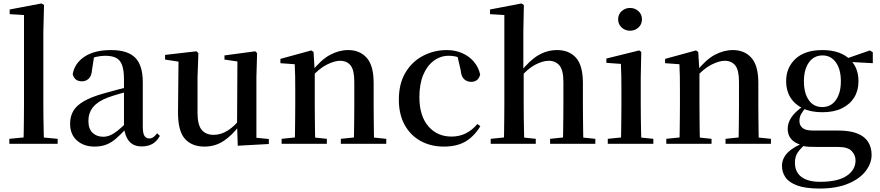

<svg xmlns="http://www.w3.org/2000/svg" viewBox="-20 -833 5099 1112"><path d="M34 0V-29L148 -40H197L314 -29V0ZM116 0Q117 -34 117.5 -73.5Q118 -113 118.5 -154.5Q119 -196 119 -232V-746L36 -751V-778L220 -813L235 -804L231 -647V-232Q231 -196 231.5 -154.5Q232 -113 233 -73.5Q234 -34 235 0Z M527 16Q466 16 426 -19Q386 -54 386 -117Q386 -158 404 -189.5Q422 -221 464.5 -246Q507 -271 578 -291Q619 -303 667 -315.5Q715 -328 755 -337V-312Q715 -302 674.5 -290.5Q634 -279 604 -268Q546 -246 519 -212.5Q492 -179 492 -133Q492 -87 516 -64Q540 -41 578 -41Q597 -41 617 -49Q637 -57 663 -77.5Q689 -98 724 -135L737 -84H707Q677 -52 651 -29.5Q625 -7 595.5 4.5Q566 16 527 16ZM801 15Q753 15 728 -15Q703 -45 698 -96V-99V-372Q698 -426 687 -456Q676 -486 652 -498Q628 -510 589 -510Q562 -510 534 -503Q506 -496 471 -480L525 -506L513 -428Q510 -392 493.5 -377Q477 -362 455 -362Q411 -362 401 -404Q413 -468 470.5 -505.5Q528 -543 624 -543Q719 -543 763 -499Q807 -455 807 -356V-100Q807 -60 817 -45.5Q827 -31 845 -31Q857 -31 867 -37.5Q877 -44 890 -61L906 -46Q889 -15 863.5 0Q838 15 801 15Z M1164 16Q1091 16 1050.5 -29.5Q1010 -75 1011 -187L1014 -492L1040 -472L936 -488V-515L1118 -536L1129 -525L1124 -385V-181Q1124 -109 1148.5 -80.5Q1173 -52 1217 -52Q1261 -52 1301.5 -78.5Q1342 -105 1374 -149L1403 -103H1364Q1326 -51 1276.5 -17.5Q1227 16 1164 16ZM1357 11 1353 -111V-113L1355 -477L1280 -488V-512L1459 -536L1469 -525L1465 -385V-35L1537 -28V1Z M1611 0V-29L1718 -40H1768L1873 -29V0ZM1687 0Q1688 -25 1688.5 -66.5Q1689 -108 1689.5 -153Q1690 -198 1690 -232V-301Q1690 -352 1689.5 -388.5Q1689 -425 1687 -461L1604 -467V-492L1783 -541L1796 -532L1803 -417V-415V-232Q1803 -198 1803.5 -153Q1804 -108 1804.5 -66.5Q1805 -25 1806 0ZM1954 0V-29L2060 -40H2110L2217 -29V0ZM2029 0Q2030 -25 2030.5 -66Q2031 -107 2031.5 -152Q2032 -197 2032 -232V-359Q2032 -427 2010.5 -454Q1989 -481 1949 -481Q1917 -481 1871.5 -458Q1826 -435 1777 -379L1770 -417H1784Q1839 -487 1891 -515Q1943 -543 1997 -543Q2064 -543 2104 -498Q2144 -453 2144 -353V-232Q2144 -197 2144.5 -152Q2145 -107 2145.5 -66Q2146 -25 2147 0Z M2550 16Q2476 16 2417 -16Q2358 -48 2324 -109Q2290 -170 2290 -256Q2290 -349 2328.5 -413Q2367 -477 2430.5 -510Q2494 -543 2568 -543Q2617 -543 2657.5 -525Q2698 -507 2725 -475Q2752 -443 2761 -401Q2750 -359 2709 -359Q2685 -359 2668 -374.5Q2651 -390 2648 -427L2627 -518L2687 -476Q2658 -494 2632.5 -502Q2607 -510 2579 -510Q2531 -510 2492 -481Q2453 -452 2431 -399Q2409 -346 2409 -271Q2409 -162 2460.5 -102Q2512 -42 2595 -42Q2640 -42 2677.5 -60.5Q2715 -79 2745 -115L2762 -102Q2727 -44 2677 -14Q2627 16 2550 16Z M2822 0V-29L2929 -40H2979L3083 -29V0ZM2898 0Q2899 -25 2899.5 -66.5Q2900 -108 2900.5 -153Q2901 -198 2901 -232V-746L2818 -751V-778L3000 -813L3014 -804L3011 -647V-430L3013 -417V-232Q3013 -198 3013.5 -153Q3014 -108 3015 -66.5Q3016 -25 3017 0ZM3166 0V-29L3271 -40H3321L3428 -29V0ZM3240 0Q3241 -25 3241.5 -66Q3242 -107 3242.5 -152Q3243 -197 3243 -232V-359Q3243 -427 3220 -454Q3197 -481 3158 -481Q3124 -481 3080.5 -458.5Q3037 -436 2987 -379L2963 -418H2996Q3048 -484 3098.5 -513.5Q3149 -543 3207 -543Q3276 -543 3316 -498.5Q3356 -454 3356 -351V-232Q3356 -197 3356.5 -152Q3357 -107 3357.5 -66Q3358 -25 3359 0Z M3500 0V-29L3608 -40H3657L3764 -29V0ZM3576 0Q3577 -25 3577.5 -66.5Q3578 -108 3578.5 -153Q3579 -198 3579 -232V-300Q3579 -350 3578.5 -388.5Q3578 -427 3576 -463L3492 -469V-494L3682 -541L3694 -532L3691 -385V-232Q3691 -198 3691.5 -153Q3692 -108 3693 -66.5Q3694 -25 3695 0ZM3629 -655Q3601 -655 3580.5 -673.5Q3560 -692 3560 -721Q3560 -750 3580.5 -768.5Q3601 -787 3629 -787Q3657 -787 3677.5 -768.5Q3698 -750 3698 -721Q3698 -692 3677.5 -673.5Q3657 -655 3629 -655Z M3839 0V-29L3946 -40H3996L4101 -29V0ZM3915 0Q3916 -25 3916.5 -66.5Q3917 -108 3917.5 -153Q3918 -198 3918 -232V-301Q3918 -352 3917.5 -388.5Q3917 -425 3915 -461L3832 -467V-492L4011 -541L4024 -532L4031 -417V-415V-232Q4031 -198 4031.5 -153Q4032 -108 4032.5 -66.5Q4033 -25 4034 0ZM4182 0V-29L4288 -40H4338L4445 -29V0ZM4257 0Q4258 -25 4258.5 -66Q4259 -107 4259.5 -152Q4260 -197 4260 -232V-359Q4260 -427 4238.5 -454Q4217 -481 4177 -481Q4145 -481 4099.5 -458Q4054 -435 4005 -379L3998 -417H4012Q4067 -487 4119 -515Q4171 -543 4225 -543Q4292 -543 4332 -498Q4372 -453 4372 -353V-232Q4372 -197 4372.5 -152Q4373 -107 4373.5 -66Q4374 -25 4375 0Z M4727 259Q4646 259 4598 241.5Q4550 224 4529.5 194.5Q4509 165 4509 128Q4509 84 4543 50Q4577 16 4644 -9L4648 -1Q4616 27 4600 50.5Q4584 74 4584 109Q4584 164 4622 192Q4660 220 4729 220Q4832 220 4883.5 185.5Q4935 151 4935 96Q4935 66 4913 42Q4891 18 4833 18H4714Q4683 18 4662 17Q4641 16 4622 10V7Q4542 -16 4542 -87Q4542 -120 4562.5 -152Q4583 -184 4633 -219V-228L4654 -218Q4631 -192 4620.5 -173.5Q4610 -155 4610 -132Q4610 -107 4628 -92Q4646 -77 4686 -77H4833Q4902 -77 4945 -60Q4988 -43 5008 -11Q5028 21 5028 64Q5028 113 4993.5 158Q4959 203 4891.5 231Q4824 259 4727 259ZM4743 -183Q4675 -183 4628.5 -206Q4582 -229 4557.5 -269Q4533 -309 4533 -362Q4533 -442 4587.5 -492.5Q4642 -543 4743 -543Q4797 -543 4837.5 -528.5Q4878 -514 4903 -488L4906 -485Q4952 -439 4952 -362Q4952 -309 4927.5 -269Q4903 -229 4856.5 -206Q4810 -183 4743 -183ZM4742 -213Q4793 -213 4821.5 -254Q4850 -295 4850 -362Q4850 -432 4821 -472Q4792 -512 4744 -512Q4694 -512 4665 -471.5Q4636 -431 4636 -362Q4636 -294 4664 -253.5Q4692 -213 4742 -213ZM4871 -476V-492H4877L5018 -541L5035 -530V-467Z"/></svg>

Font: Noto Serif KR ExtraLight SemiBold
Style: Regular
Weight: 600
Version: Version 2.002-H1;hotconv 1.1.0;makeotfexe 2.6.0